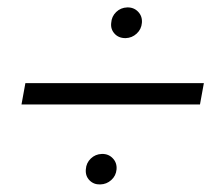

<svg xmlns="http://www.w3.org/2000/svg" viewBox="-20 -592 596 510"><path d="M511.2 -314.5H37.1L47.4 -371.1H521.5ZM275.4 -531.2Q276.4 -548.3 288.6 -560.1Q300.8 -571.8 317.9 -572.3Q335.4 -572.8 346.9 -560.8Q358.4 -548.8 356.9 -531.2Q355.5 -514.2 343 -502.7Q330.6 -491.2 313.5 -490.7Q294.9 -490.7 284.2 -502.7Q273.4 -514.6 275.4 -531.2ZM208 -142.1Q209 -159.2 221.2 -170.9Q233.4 -182.6 250.5 -183.1Q268.1 -183.6 279.5 -171.6Q291 -159.7 289.6 -142.1Q288.1 -125 275.6 -113.8Q263.2 -102.5 246.1 -102.1Q229 -101.6 217.8 -113Q206.5 -124.5 208 -142.1Z"/></svg>

Font: Roboto Light
Style: Italic
Weight: 300
Italic angle: -12°
Designer: Google
Version: Version 2.134; 2016; ttfautohint (v1.6)